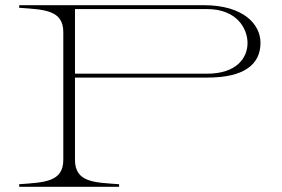

<svg xmlns="http://www.w3.org/2000/svg" viewBox="-20 -720 1087 740"><path d="M765 -700H54V-690C150 -683 224 -682 224 -596V-104C224 -18 150 -17 54 -10V0H439V-10C345 -17 269 -16 269 -104V-421H780C917 -421 984 -469 984 -555C984 -626 919 -700 765 -700ZM778 -685C893 -685 934 -610 934 -554C934 -498 893 -436 778 -436H269V-685Z"/></svg>

Font: Sprat Extended Thin
Style: Regular
Weight: 100
Width: 9
Designer: Ethan Nakache
Foundry: Collletttivo
Version: Version 2.000;Glyphs 3.2 (3217)